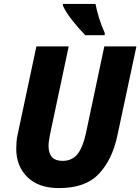

<svg xmlns="http://www.w3.org/2000/svg" viewBox="-20 -951 717 981"><path d="M282 10Q417 10 485 -62.5Q553 -135 579 -255L677 -714H513L419 -270Q403 -197 375.5 -163Q348 -129 299 -129Q228 -129 228 -206Q228 -219 230.5 -234.5Q233 -250 236 -266L331 -714H166L70 -263Q66 -246 64.5 -226.5Q63 -207 63 -191Q63 -102 120 -46Q177 10 282 10ZM416 -771H515V-783Q498 -821 486 -859.5Q474 -898 468 -931H302V-921Q318 -886 352 -843.5Q386 -801 416 -771Z"/></svg>

Font: Noto Sans Display Extra
Style: Italic
Weight: 800
Italic angle: -12°
Designer: Monotype Design Team
Foundry: Monotype Imaging Inc.
Version: Version 1.900